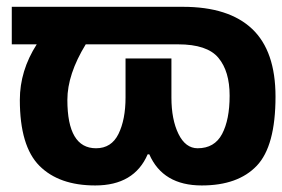

<svg xmlns="http://www.w3.org/2000/svg" viewBox="-20 -533 841 572"><path d="M581.1 19.5Q465.3 19.5 424.8 -73.2H419.9Q379.9 19.5 263.7 19.5Q155.8 19.5 97.4 -39.1Q39.1 -97.7 39.1 -235.4Q39.1 -322.3 89.4 -400.9H15.1V-512.7H524.9Q661.6 -512.7 731.2 -446.8Q800.8 -380.9 800.8 -245.1Q800.8 -97.7 744.9 -39.1Q689 19.5 581.1 19.5ZM664.1 -248Q664.1 -320.8 630.6 -360.8Q597.2 -400.9 510.7 -400.9H235.4Q180.7 -311.5 180.7 -235.4Q180.7 -91.3 266.1 -91.3Q312 -91.3 333 -134Q354 -176.8 354 -242.7V-358.9H490.7V-242.7Q490.7 -176.8 511.7 -134Q532.7 -91.3 568.8 -91.3Q619.1 -91.3 641.6 -133.8Q664.1 -176.3 664.1 -248Z"/></svg>

Font: Cadman
Style: Bold
Weight: 700
Designer: Paul James MIller
Foundry: High-Logic / Made with FontCreator
Version: Version 2.114;March 28, 2021;FontCreator 13.0.0.2683 64-bit